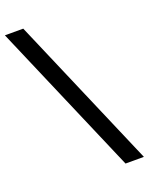

<svg xmlns="http://www.w3.org/2000/svg" viewBox="-164 -863 791 1022"><g transform="rotate(-20 232.0 -351.5)"><path d="M-5 -782H99L469 79H365Z"/></g></svg>

Font: KoHo
Style: Bold
Weight: 700
Designer: Cadson Demak & Katatrad Team
Foundry: Cadson Demak Co.,Ltd.
Version: Version 1.000; ttfautohint (v1.6)